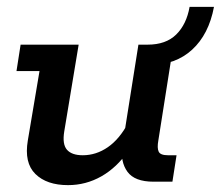

<svg xmlns="http://www.w3.org/2000/svg" viewBox="-20 -529 643 559"><path d="M178 10Q116 10 83 -22.5Q50 -55 61 -120L95 -322H28L40 -399H209L167 -146Q161 -109 175 -93Q189 -77 221 -77Q260 -77 294 -100.5Q328 -124 353 -171L341 -134L383 -399H485L441 -120Q437 -98 442 -87.5Q447 -77 469 -77H494L482 0H427Q372 0 351 -29Q330 -58 336 -103L338 -119L354 -90Q320 -41 275 -15.5Q230 10 178 10ZM386 -340 394 -399H410Q463 -399 493 -428.5Q523 -458 532 -509H603Q588 -429 539.5 -384.5Q491 -340 417 -340Z"/></svg>

Font: Rokkitt SemiBold
Style: Italic
Weight: 600
Italic angle: -9°
Designer: Vernon Adams
Foundry: Vernon Adams
Version: Version 3.103